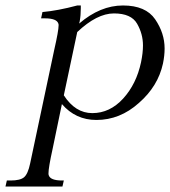

<svg xmlns="http://www.w3.org/2000/svg" viewBox="-69 -436 621 701"><path d="M226 -416Q226 -411 226 -406Q226 -380 222 -358L220 -350Q297 -416 380 -416Q463 -416 497.5 -365.5Q532 -315 532 -259Q532 -233 526 -204Q508 -121 438 -60Q369 2 283 2Q207 2 157 -56L123 108Q108 176 108 197Q108 202 109 204Q115 223 158 223H164L159 245H-49L-44 223H-30Q5 223 19 211Q33 199 41 161L129 -254Q145 -324 145 -344Q145 -348 144 -350Q138 -369 95 -369H81L86 -392Q142 -397 213 -416ZM164 -88Q206 -23 268 -23Q332 -23 380.5 -76Q429 -129 446 -209Q453 -243 453 -270Q453 -312 431.5 -349.5Q410 -387 347 -387Q285 -387 213 -319Z"/></svg>

Font: New Athena Unicode
Style: Italic
Weight: 400
Designer: J. Rusten 1997; rev. by R. Hancock 2001, 2002, rev. by D. Mastronarde 2002-2019
Foundry: Society for Classical Studies (formerly American Philological Association)
Version: Version 5.008